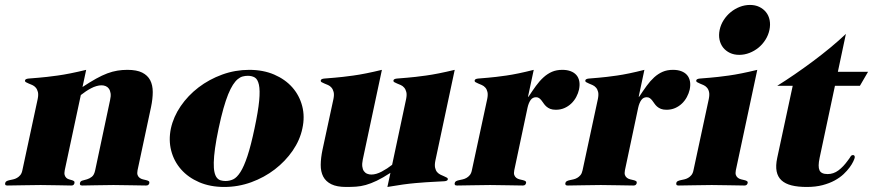

<svg xmlns="http://www.w3.org/2000/svg" viewBox="-77 -742 3502 770"><path d="M74.2 -345.2Q77.6 -362.3 75 -373Q72.3 -383.8 66.4 -390.6Q60.5 -397.5 52.7 -400.9Q44.9 -404.3 38.1 -407Q31.2 -409.7 26.9 -412.4Q22.5 -415 23.4 -419.9Q24.9 -425.8 37.6 -427Q50.3 -428.2 78.9 -430.4Q107.4 -432.6 153.8 -439Q200.2 -445.3 268.6 -461.9L253.9 -393.1Q284.2 -413.1 308.3 -426.5Q332.5 -439.9 353.5 -447.8Q374.5 -455.6 393.8 -458.7Q413.1 -461.9 433.6 -461.9Q471.2 -461.9 493.2 -450.9Q515.1 -439.9 525.4 -420.2Q535.6 -400.4 535.6 -373Q535.6 -345.7 528.8 -313L474.6 -59.1Q472.2 -46.9 474.9 -39.8Q477.5 -32.7 483.2 -28.6Q488.8 -24.4 496.1 -22.7Q503.4 -21 509.5 -19.5Q515.6 -18.1 519.3 -15.6Q522.9 -13.2 522 -7.8Q521 -3.9 518.3 -1Q515.6 2 508.8 2Q480 2 448 1Q416 0 377.9 0Q339.4 0 307.4 1Q275.4 2 252.9 2Q246.1 2 244.4 -1Q242.7 -3.9 243.7 -7.8Q245.1 -15.6 253.4 -17.8Q261.7 -20 272 -22.9Q282.2 -25.9 291.5 -33.2Q300.8 -40.5 304.7 -59.1L364.3 -339.8Q368.2 -356.4 366.5 -367.9Q364.7 -379.4 359.6 -386.5Q354.5 -393.6 346.7 -396.7Q338.9 -399.9 330.1 -399.9Q320.3 -399.9 309.6 -396.7Q298.8 -393.6 288.1 -387.9Q277.3 -382.3 266.8 -375.2Q256.3 -368.2 247.1 -360.8L182.6 -59.1Q180.2 -46.9 182.4 -39.8Q184.6 -32.7 189.2 -28.6Q193.8 -24.4 200 -22.7Q206.1 -21 211.2 -19.5Q216.3 -18.1 219.5 -15.6Q222.7 -13.2 221.7 -7.8Q220.7 -3.9 218.3 -1Q215.8 2 209 2Q186 2 155 1Q124 0 85.9 0Q47.4 0 14.4 1Q-18.6 2 -47.4 2Q-54.2 2 -55.7 -1Q-57.1 -3.9 -56.2 -7.8Q-55.2 -13.2 -50.3 -15.6Q-45.4 -18.1 -38.6 -19.5Q-31.7 -21 -23.9 -22.7Q-16.1 -24.4 -8.8 -28.6Q-1.5 -32.7 4.4 -39.8Q10.3 -46.9 12.7 -59.1Z M608.4 -227.1Q618.7 -273.9 647.7 -316.4Q676.8 -358.9 719.2 -391.4Q761.7 -423.8 814 -442.9Q866.2 -461.9 922.4 -461.9Q978.5 -461.9 1022.7 -442.9Q1066.9 -423.8 1095.5 -391.4Q1124 -358.9 1135 -316.4Q1146 -273.9 1135.7 -227.1Q1126 -180.2 1096.7 -137.7Q1067.4 -95.2 1025.1 -62.7Q982.9 -30.3 930.7 -11.2Q878.4 7.8 822.3 7.8Q766.1 7.8 721.9 -11.2Q677.7 -30.3 649.2 -62.7Q620.6 -95.2 609.6 -137.7Q598.6 -180.2 608.4 -227.1ZM799.8 -227.1Q790 -180.7 785.4 -147.2Q780.8 -113.8 780.3 -90.3Q779.8 -66.9 783 -52.2Q786.1 -37.6 792.5 -29.5Q798.8 -21.5 807.9 -18.8Q816.9 -16.1 827.6 -16.1Q843.8 -16.1 858.4 -22.9Q873 -29.8 887.2 -52Q901.4 -74.2 915.3 -116Q929.2 -157.7 943.8 -227.1Q958.5 -296.4 962.4 -338.1Q966.3 -379.9 961.4 -402.1Q956.5 -424.3 944.8 -431.2Q933.1 -438 917 -438Q906.2 -438 896.2 -435.3Q886.2 -432.6 876.5 -424.6Q866.7 -416.5 857.2 -401.9Q847.7 -387.2 838.1 -363.8Q828.6 -340.3 819.1 -306.9Q809.6 -273.4 799.8 -227.1Z M1668.9 -97.2Q1665.5 -80.1 1668 -69.1Q1670.4 -58.1 1676.3 -51.5Q1682.1 -44.9 1689.9 -41.3Q1697.8 -37.6 1704.3 -34.9Q1710.9 -32.2 1715.3 -29.5Q1719.7 -26.9 1718.8 -22Q1717.3 -16.1 1704.6 -15.1Q1691.9 -14.2 1663.8 -12.9Q1635.7 -11.7 1589.8 -7.8Q1543.9 -3.9 1476.6 7.8L1488.8 -48.8Q1458 -28.8 1434.1 -17.3Q1410.2 -5.9 1389.9 -0.2Q1369.6 5.4 1350.8 6.6Q1332 7.8 1311.5 7.8Q1273.9 7.8 1251.7 -3.2Q1229.5 -14.2 1219.2 -33.9Q1209 -53.7 1209.2 -81.1Q1209.5 -108.4 1216.3 -141.1L1260.3 -345.2Q1263.7 -362.3 1261 -373Q1258.3 -383.8 1252.4 -390.6Q1246.6 -397.5 1238.8 -400.9Q1231 -404.3 1224.1 -407Q1217.3 -409.7 1212.9 -412.4Q1208.5 -415 1209.5 -419.9Q1210.9 -425.8 1223.6 -427Q1236.3 -428.2 1264.9 -430.4Q1293.5 -432.6 1339.8 -439Q1386.2 -445.3 1454.6 -461.9L1377.9 -102.1Q1374.5 -85.4 1376 -74Q1377.4 -62.5 1382.6 -55.4Q1387.7 -48.3 1395.5 -45.2Q1403.3 -42 1412.1 -42Q1431.6 -42 1454.1 -54Q1476.6 -65.9 1495.6 -81.1L1551.8 -345.2Q1555.2 -362.3 1552.5 -373Q1549.8 -383.8 1543.9 -390.6Q1538.1 -397.5 1530.3 -400.9Q1522.5 -404.3 1515.6 -407Q1508.8 -409.7 1504.4 -412.4Q1500 -415 1501 -419.9Q1502.4 -425.8 1515.1 -427Q1527.8 -428.2 1556.4 -430.4Q1585 -432.6 1631.3 -439Q1677.7 -445.3 1746.6 -461.9Z M1877 -345.2Q1880.4 -362.3 1877.9 -373Q1875.5 -383.8 1869.4 -390.6Q1863.3 -397.5 1855.5 -400.9Q1847.7 -404.3 1841.1 -407Q1834.5 -409.7 1830.1 -412.4Q1825.7 -415 1826.7 -419.9Q1828.1 -425.8 1840.6 -427Q1853 -428.2 1880.9 -430.4Q1908.7 -432.6 1953.4 -439Q1998 -445.3 2063.5 -461.9L2040.5 -354H2042.5Q2058.1 -377.9 2072.5 -397.7Q2086.9 -417.5 2102.8 -431.9Q2118.7 -446.3 2136.7 -454.1Q2154.8 -461.9 2178.2 -461.9Q2197.3 -461.9 2211.4 -456.5Q2225.6 -451.2 2234.4 -441.2Q2243.2 -431.2 2246.1 -416.5Q2249 -401.9 2245.1 -382.8Q2241.7 -367.7 2233.9 -353Q2226.1 -338.4 2214.1 -326.9Q2202.1 -315.4 2186.5 -308.6Q2170.9 -301.8 2152.3 -301.8Q2138.7 -301.8 2129.6 -305.4Q2120.6 -309.1 2114.3 -314.7Q2107.9 -320.3 2103.5 -326.9Q2099.1 -333.5 2094.7 -339.1Q2090.3 -344.7 2085.2 -348.4Q2080.1 -352.1 2072.8 -352.1Q2059.1 -352.1 2051 -340.8Q2043 -329.6 2038.6 -310.1L1985.4 -59.1Q1982.9 -46.9 1985.6 -39.8Q1988.3 -32.7 1993.9 -28.6Q1999.5 -24.4 2006.8 -22.7Q2014.2 -21 2020.3 -19.5Q2026.4 -18.1 2030 -15.6Q2033.7 -13.2 2032.7 -7.8Q2031.7 -3.9 2029.1 -1Q2026.4 2 2019.5 2Q1990.7 2 1958.7 1Q1926.8 0 1888.7 0Q1850.6 0 1817.4 1Q1784.2 2 1755.9 2Q1749 2 1747.3 -1Q1745.6 -3.9 1746.6 -7.8Q1747.6 -13.2 1752.4 -15.6Q1757.3 -18.1 1764.2 -19.5Q1771 -21 1778.8 -22.7Q1786.6 -24.4 1793.9 -28.6Q1801.3 -32.7 1807.1 -39.8Q1813 -46.9 1815.4 -59.1Z M2320.8 -345.2Q2324.2 -362.3 2321.8 -373Q2319.3 -383.8 2313.2 -390.6Q2307.1 -397.5 2299.3 -400.9Q2291.5 -404.3 2284.9 -407Q2278.3 -409.7 2273.9 -412.4Q2269.5 -415 2270.5 -419.9Q2272 -425.8 2284.4 -427Q2296.9 -428.2 2324.7 -430.4Q2352.5 -432.6 2397.2 -439Q2441.9 -445.3 2507.3 -461.9L2484.4 -354H2486.3Q2502 -377.9 2516.4 -397.7Q2530.8 -417.5 2546.6 -431.9Q2562.5 -446.3 2580.6 -454.1Q2598.6 -461.9 2622.1 -461.9Q2641.1 -461.9 2655.3 -456.5Q2669.4 -451.2 2678.2 -441.2Q2687 -431.2 2689.9 -416.5Q2692.9 -401.9 2689 -382.8Q2685.5 -367.7 2677.7 -353Q2669.9 -338.4 2658 -326.9Q2646 -315.4 2630.4 -308.6Q2614.7 -301.8 2596.2 -301.8Q2582.5 -301.8 2573.5 -305.4Q2564.5 -309.1 2558.1 -314.7Q2551.8 -320.3 2547.4 -326.9Q2543 -333.5 2538.6 -339.1Q2534.2 -344.7 2529.1 -348.4Q2523.9 -352.1 2516.6 -352.1Q2502.9 -352.1 2494.9 -340.8Q2486.8 -329.6 2482.4 -310.1L2429.2 -59.1Q2426.8 -46.9 2429.4 -39.8Q2432.1 -32.7 2437.7 -28.6Q2443.4 -24.4 2450.7 -22.7Q2458 -21 2464.1 -19.5Q2470.2 -18.1 2473.9 -15.6Q2477.5 -13.2 2476.6 -7.8Q2475.6 -3.9 2472.9 -1Q2470.2 2 2463.4 2Q2434.6 2 2402.6 1Q2370.6 0 2332.5 0Q2294.4 0 2261.2 1Q2228 2 2199.7 2Q2192.9 2 2191.2 -1Q2189.5 -3.9 2190.4 -7.8Q2191.4 -13.2 2196.3 -15.6Q2201.2 -18.1 2208 -19.5Q2214.8 -21 2222.7 -22.7Q2230.5 -24.4 2237.8 -28.6Q2245.1 -32.7 2251 -39.8Q2256.8 -46.9 2259.3 -59.1Z M2809.1 -622.1Q2813.5 -643.1 2825.2 -661.4Q2836.9 -679.7 2853.3 -693.1Q2869.6 -706.5 2889.6 -714.4Q2909.7 -722.2 2930.7 -722.2Q2951.7 -722.2 2968 -714.4Q2984.4 -706.5 2995.1 -693.1Q3005.9 -679.7 3009.5 -661.4Q3013.2 -643.1 3008.8 -622.1Q3004.4 -601.1 2992.9 -582.8Q2981.4 -564.5 2965.1 -551Q2948.7 -537.6 2928.7 -529.8Q2908.7 -522 2887.7 -522Q2866.7 -522 2850.3 -529.8Q2834 -537.6 2823.2 -551Q2812.5 -564.5 2808.6 -582.8Q2804.7 -601.1 2809.1 -622.1ZM2874 -59.1Q2871.6 -46.9 2874.3 -39.8Q2877 -32.7 2882.6 -28.6Q2888.2 -24.4 2895.5 -22.7Q2902.8 -21 2908.9 -19.5Q2915 -18.1 2918.7 -15.6Q2922.4 -13.2 2921.4 -7.8Q2920.4 -3.9 2917.7 -1Q2915 2 2908.2 2Q2879.9 2 2847.7 1Q2815.4 0 2777.3 0Q2739.3 0 2706.3 1Q2673.3 2 2644.5 2Q2637.7 2 2636 -1Q2634.3 -3.9 2635.3 -7.8Q2636.2 -13.2 2641.1 -15.6Q2646 -18.1 2652.8 -19.5Q2659.7 -21 2667.5 -22.7Q2675.3 -24.4 2682.6 -28.6Q2689.9 -32.7 2695.8 -39.8Q2701.7 -46.9 2704.1 -59.1L2765.6 -345.2Q2769 -362.3 2766.6 -373Q2764.2 -383.8 2758.1 -390.6Q2752 -397.5 2744.1 -400.9Q2736.3 -404.3 2729.7 -407Q2723.1 -409.7 2718.8 -412.4Q2714.4 -415 2715.3 -419.9Q2716.8 -425.8 2729.5 -427Q2742.2 -428.2 2770.8 -430.4Q2799.3 -432.6 2845.5 -439Q2891.6 -445.3 2960 -461.9Z M3404.3 -454.1 3371.6 -397.9H3271.5L3210 -108.9Q3202.6 -74.2 3209.5 -59.1Q3216.3 -43.9 3242.2 -43.9Q3265.6 -43.9 3285.4 -58.6Q3305.2 -73.2 3323.7 -99.1Q3330.6 -107.9 3334 -114Q3337.4 -120.1 3344.2 -120.1Q3348.1 -120.1 3349.9 -116.9Q3351.6 -113.8 3350.6 -108.9Q3349.6 -104.5 3344.7 -94Q3339.8 -83.5 3330.3 -70.6Q3320.8 -57.6 3306.2 -43.7Q3291.5 -29.8 3270.5 -18.3Q3249.5 -6.8 3221.7 0.5Q3193.8 7.8 3158.7 7.8Q3123 7.8 3097.7 1.5Q3072.3 -4.9 3057.1 -18.8Q3042 -32.7 3037.6 -54.9Q3033.2 -77.1 3040 -108.9L3102.1 -397.9H3040Q3073.7 -418.9 3110.4 -444.1Q3147 -469.2 3183.3 -496.3Q3219.7 -523.4 3253.7 -551.5Q3287.6 -579.6 3315.4 -606L3283.2 -454.1Z"/></svg>

Font: XB Zar
Style: Bold Italic
Weight: 700
Italic angle: -12°
Designer: Behnam
Foundry: Irmug
Version: Version 8.005 2009